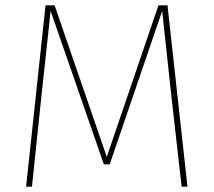

<svg xmlns="http://www.w3.org/2000/svg" viewBox="-20 -701 802 721"><path d="M684 0H662L623 -345L589 -660L392 -84H370L170 -660Q170 -656 156 -528L137 -354L100 0H78L151 -681H185L381 -112L575 -681H609Z"/></svg>

Font: Fira Sans Thin
Style: Regular
Weight: 100
Designer: bBox Type GmbH & Carrois Corporate GbR & Edenspiekermann AG
Foundry: bBox Type GmbH & Carrois Corporate GbR & Edenspiekermann AG
Version: Version 4.301